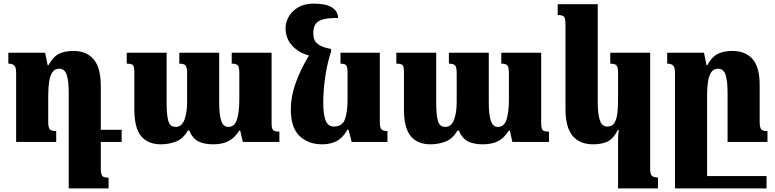

<svg xmlns="http://www.w3.org/2000/svg" viewBox="-20 -783 4273 1059"><path d="M536 143Q536 176 543.5 186.5Q551 197 579 197V256H359V-273Q359 -336 348 -370Q337 -404 306 -404Q282 -404 269 -384.5Q256 -365 251 -331.5Q246 -298 246 -258V-110Q246 -80 254.5 -70Q263 -60 290 -60V0H69V-383Q69 -412 58.5 -422Q48 -432 26 -432V-492H229L243 -423H247Q273 -470 304.5 -486Q336 -502 386 -502Q457 -502 496.5 -456Q536 -410 536 -308V-67H651V0H536Z M1258 -492H1478V-102Q1478 -77 1485 -67Q1492 -57 1521 -57V0H1319L1305 -63H1300Q1273 -21 1239.5 -4Q1206 13 1155 13Q1107 13 1074.5 -3Q1042 -19 1024 -63H1016Q990 -17 950 -2Q910 13 868 13Q796 13 758.5 -32Q721 -77 721 -180V-384Q721 -415 713.5 -423.5Q706 -432 679 -432V-492H899V-215Q899 -152 908 -117.5Q917 -83 949 -83Q982 -83 997 -121.5Q1012 -160 1012 -221V-379Q1012 -411 1003.5 -421.5Q995 -432 969 -432V-492H1189V-215Q1189 -152 1200 -117.5Q1211 -83 1239 -83Q1275 -83 1287.5 -125.5Q1300 -168 1300 -233V-381Q1300 -410 1292.5 -421Q1285 -432 1258 -432Z M1757 13Q1680 13 1632 -33Q1584 -79 1584 -180Q1584 -249 1610 -323Q1636 -397 1684 -477Q1627 -492 1591 -532Q1555 -572 1555 -627Q1555 -660 1572.5 -691Q1590 -722 1624.5 -742.5Q1659 -763 1712 -763Q1778 -763 1811 -742Q1844 -721 1845 -684Q1784 -684 1755 -674Q1726 -664 1717 -644.5Q1708 -625 1708 -597Q1708 -579 1714.5 -563Q1721 -547 1742 -534Q1763 -521 1806 -513V-499Q1784 -430 1773.5 -357.5Q1763 -285 1763 -215Q1763 -150 1776.5 -117.5Q1790 -85 1821 -85Q1869 -85 1883 -126.5Q1897 -168 1897 -233V-383Q1897 -412 1890 -422Q1883 -432 1858 -432V-492H2075V-109Q2075 -78 2084.5 -69Q2094 -60 2117 -60V0H1920L1902 -68H1897Q1871 -23 1837 -5Q1803 13 1757 13Z M2745 -492H2965V-102Q2965 -77 2972 -67Q2979 -57 3008 -57V0H2806L2792 -63H2787Q2760 -21 2726.5 -4Q2693 13 2642 13Q2594 13 2561.5 -3Q2529 -19 2511 -63H2503Q2477 -17 2437 -2Q2397 13 2355 13Q2283 13 2245.5 -32Q2208 -77 2208 -180V-384Q2208 -415 2200.5 -423.5Q2193 -432 2166 -432V-492H2386V-215Q2386 -152 2395 -117.5Q2404 -83 2436 -83Q2469 -83 2484 -121.5Q2499 -160 2499 -221V-379Q2499 -411 2490.5 -421.5Q2482 -432 2456 -432V-492H2676V-215Q2676 -152 2687 -117.5Q2698 -83 2726 -83Q2762 -83 2774.5 -125.5Q2787 -168 2787 -233V-381Q2787 -410 2779.5 -421Q2772 -432 2745 -432Z M3389 256V-8Q3389 -22 3390 -37Q3391 -52 3393 -66H3388Q3361 -15 3328.5 -1Q3296 13 3252 13Q3177 13 3138 -34Q3099 -81 3099 -182V-646Q3099 -679 3092 -689.5Q3085 -700 3056 -700V-760H3277V-217Q3277 -154 3288.5 -119.5Q3300 -85 3330 -85Q3356 -85 3368.5 -104.5Q3381 -124 3385 -157.5Q3389 -191 3389 -233V-383Q3389 -412 3380.5 -422Q3372 -432 3346 -432V-492H3566V147Q3566 178 3576 187Q3586 196 3609 196V256Z M4170 -113Q4170 -81 4178 -70.5Q4186 -60 4213 -60V0H3993V-273Q3993 -336 3982 -370Q3971 -404 3940 -404Q3916 -404 3903 -384.5Q3890 -365 3885 -331.5Q3880 -298 3880 -258V188H4208V256H3703V-383Q3703 -412 3692.5 -422Q3682 -432 3660 -432V-492H3863L3877 -423H3881Q3905 -468 3937.5 -485Q3970 -502 4020 -502Q4091 -502 4130.5 -457.5Q4170 -413 4170 -316Z"/></svg>

Font: Noto Serif Armenian SemiCondensed Black
Style: Regular
Weight: 900
Width: 4
Designer: Monotype Design Team
Foundry: Monotype Imaging Inc.
Version: Version 2.008; ttfautohint (v1.8.4.7-5d5b)